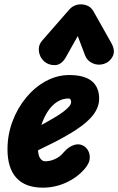

<svg xmlns="http://www.w3.org/2000/svg" viewBox="-20 -855 544 884"><path d="M177.5 9Q96.5 9 55.5 -36Q14.5 -81 14.5 -167.5Q14.5 -235.5 37.8 -297Q61 -358.5 101 -406.5Q141 -454.5 192.2 -482Q243.5 -509.5 299 -509.5Q368 -509.5 402.2 -481.8Q436.5 -454 436.5 -400.5Q436.5 -378 427.2 -356.5Q418 -335 399.2 -314.2Q380.5 -293.5 352.5 -272.8Q324.5 -252 287 -231Q264 -217.5 229.5 -199.8Q195 -182 155 -163Q155.5 -154.5 156.8 -147.8Q158 -141 160 -135.5Q164 -125.5 171.2 -119Q178.5 -112.5 188.5 -112.5Q211.5 -112.5 234.2 -123Q257 -133.5 274 -154.5Q296.5 -180.5 322.8 -188Q349 -195.5 370.5 -179.5Q381 -172 388 -157Q395 -142 392.8 -122.2Q390.5 -102.5 371.5 -79.5Q337 -38.5 285.5 -14.8Q234 9 177.5 9ZM170.5 -279.5Q184.5 -287 198 -294.8Q211.5 -302.5 225.5 -310.5Q253 -326.5 271 -340Q289 -353.5 298.2 -364.8Q307.5 -376 307.5 -385Q307.5 -391.5 304.8 -396.5Q302 -401.5 295.5 -401.5Q267.5 -401.5 243.5 -386.2Q219.5 -371 201 -343.5Q182.5 -316 170.5 -279.5ZM457.5 -560.5Q430.5 -552.5 405.8 -564Q381 -575.5 371.5 -600.5L338 -689L284 -593Q264 -556.5 234 -555.2Q204 -554 182.5 -573Q162 -592.5 159 -620Q156 -647.5 174.5 -668.5L299 -811Q310 -823.5 323.8 -829.2Q337.5 -835 351.5 -835Q368.5 -835 384.2 -828Q400 -821 410.5 -802.5L492 -658Q512.5 -621.5 498.8 -595.2Q485 -569 457.5 -560.5Z"/></svg>

Font: Edu VIC WA NT Hand Pre
Style: Regular
Weight: 400
Designer: Tina and Corey Anderson, Eben Sorkin, Mirko Velimirovic
Foundry: Google for Education
Version: Version 1.000